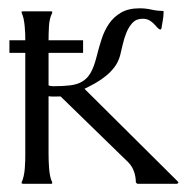

<svg xmlns="http://www.w3.org/2000/svg" viewBox="-20 -447 466 467"><path d="M2.9 -349.1H41.5Q41.5 -356 41.3 -365.2Q41 -374.5 40 -383.8Q39.1 -393.1 37.4 -401.4Q35.6 -409.7 32.7 -415.5V-418.9Q33.7 -418.9 34.2 -419.2Q34.7 -419.4 35.6 -419.4H104.5Q105.5 -419.4 105.7 -419.2Q106 -418.9 106.9 -418.9V-415.5Q100.1 -401.9 99.1 -383.3Q98.1 -364.7 98.1 -349.1H182.1V-318.4H98.1V-239.3Q102.5 -237.3 109.4 -237.3Q132.8 -237.3 149.9 -239.3Q167 -241.2 179.4 -248.3Q191.9 -255.4 200.2 -269.5Q208.5 -283.7 214.8 -308.6Q220.2 -330.6 227.1 -351.8Q233.9 -373 245.4 -389.6Q256.8 -406.2 274.7 -416.5Q292.5 -426.8 319.8 -426.8Q334.5 -426.8 348.6 -423.6Q362.8 -420.4 377.4 -420.4Q377.4 -419.4 377.7 -419.2Q377.9 -418.9 377.9 -418Q377.9 -407.7 376 -397.7Q374 -387.7 372.6 -377.4L370.1 -375Q366.2 -376 362.5 -380.1Q358.9 -384.3 354.2 -389.2Q349.6 -394 343 -397.7Q336.4 -401.4 327.1 -401.4Q311.5 -401.4 302.2 -391.4Q293 -381.3 287.4 -367.4Q281.7 -353.5 278.3 -337.9Q274.9 -322.3 272 -311.5Q267.6 -295.9 258.5 -283.9Q249.5 -272 237.8 -262.5Q226.1 -252.9 212.4 -245.1Q198.7 -237.3 185.5 -231L413.1 -4.9L414.1 -2L410.6 0H314L310.5 -2.9Q310.5 -16.6 305.9 -29.8Q301.3 -43 291.5 -52.7L127.4 -212.4Q120.1 -212.4 112.8 -212.2Q105.5 -211.9 98.1 -212.9V-72.8Q98.1 -64.9 98.4 -55.9Q98.6 -46.9 99.4 -37.6Q100.1 -28.3 101.8 -19.5Q103.5 -10.7 106.9 -3.9V-1L106 0H35.6Q35.2 0 34.2 -0.5Q33.2 -1 32.7 -1V-3.9Q35.6 -9.8 37.6 -18.8Q39.6 -27.8 40.3 -37.4Q41 -46.9 41.3 -56.4Q41.5 -65.9 41.5 -72.8V-318.4H2.9Z"/></svg>

Font: CAT Linz
Style: Regular
Weight: 400
Designer: Peter Wiegel
Foundry: Peter Wiegel
Version: Version 1.08